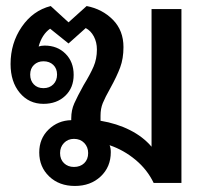

<svg xmlns="http://www.w3.org/2000/svg" viewBox="-20 -606 692 636"><path d="M581 -576V0H489Q468 -44 429 -76.5Q390 -109 343 -125Q347 -116 347 -102Q347 -53 313.5 -21.5Q280 10 228 10Q176 10 143 -21.5Q110 -53 110 -101Q110 -147 141 -177Q172 -207 216 -208V-214Q216 -241 226 -263.5Q236 -286 257 -324Q279 -360 290 -385.5Q301 -411 301 -442Q301 -466 291 -485Q281 -504 264 -513L207 -462L146 -511Q119 -492 108 -452Q117 -455 128 -455Q170 -455 197 -428Q224 -401 224 -358Q224 -315 196 -288.5Q168 -262 124 -262Q76 -262 45.5 -298.5Q15 -335 15 -394Q15 -463 52 -517Q89 -571 148 -586L207 -532L267 -586Q319 -576 354 -540.5Q389 -505 389 -450Q389 -412 378 -382.5Q367 -353 346 -315Q328 -283 320.5 -264.5Q313 -246 313 -223V-206Q367 -197 410.5 -175Q454 -153 482 -120V-576ZM124 -403Q105 -403 92.5 -391Q80 -379 80 -359Q80 -339 92 -326.5Q104 -314 124 -314Q144 -314 156.5 -326.5Q169 -339 169 -359Q169 -379 156.5 -391Q144 -403 124 -403ZM272 -99Q272 -119 259 -132.5Q246 -146 225 -146Q205 -146 192 -132.5Q179 -119 179 -99Q179 -78 192 -65.5Q205 -53 225 -53Q246 -53 259 -65.5Q272 -78 272 -99Z"/></svg>

Font: Sarabun Medium
Style: Regular
Weight: 500
Designer: Suppakit Chalermlarp | Katatrad Co.,Ltd.
Foundry: Cadson Demak Co.,Ltd.
Version: Version 1.000; ttfautohint (v1.6)